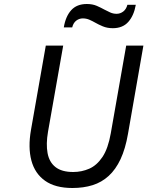

<svg xmlns="http://www.w3.org/2000/svg" viewBox="-20 -928 737 960"><path d="M342 12Q256.5 12 205.5 -24Q154.5 -60 137 -125.2Q119.5 -190.5 135 -279L209 -700H296L220 -269Q209.5 -208 217.8 -162.8Q226 -117.5 257.2 -92.8Q288.5 -68 346 -68Q388.5 -68 426.2 -84.5Q464 -101 492.2 -143Q520.5 -185 534 -262L611 -700H697L620 -259Q607 -184 582.8 -132.2Q558.5 -80.5 523.5 -48.5Q488.5 -16.5 443 -2.2Q397.5 12 342 12ZM544 -787Q516.5 -787 494.2 -796.2Q472 -805.5 456.5 -814.5Q443.5 -822 427.8 -829Q412 -836 394 -836Q376 -836 361.2 -824.8Q346.5 -813.5 341 -791H299Q308 -846 336 -877Q364 -908 414 -908Q442.5 -908 463.8 -898.8Q485 -889.5 503 -879.5Q516 -872.5 531 -865.8Q546 -859 563 -859Q581 -859 596 -870.2Q611 -881.5 617 -904H659Q649.5 -850 621.5 -818.5Q593.5 -787 544 -787Z"/></svg>

Font: Overpass
Style: Italic
Weight: 400
Italic angle: -10°
Designer: Delve Withrington, Dave Bailey, Thomas Jockin
Foundry: Delve Fonts LLC
Version: Version 4.000